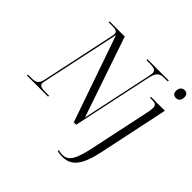

<svg xmlns="http://www.w3.org/2000/svg" viewBox="-257 -962 1417 1417"><g transform="rotate(45 451.5 -253.5)"><path d="M879 -660C901 -660 920 -673 920 -710C920 -736 904 -747 884 -747C860 -747 842 -730 842 -697C842 -671 858 -660 879 -660ZM-17 0H204L206 -10H169C127 -10 104 -17 104 -39C104 -47 107 -61 110 -76L238 -676L473 0H498L631 -625C646 -695 672 -704 720 -704H749L751 -714H529L527 -704H562C604 -704 628 -696 628 -669C628 -660 625 -645 621 -625L506 -84L291 -714H134L132 -704H170C204 -704 225 -699 225 -676C225 -669 224 -658 221 -646L98 -69C86 -16 62 -10 14 -10H-15ZM591 240C682 240 736 186 773 10L888 -536H744L741 -526H756C797 -526 812 -520 812 -488C812 -475 809 -461 807 -446L708 22C677 174 648 229 583 229C569 229 551 226 540 223L538 233C552 237 570 240 591 240Z"/></g></svg>

Font: Noto Serif Display SemiCondensed Light
Style: Italic
Weight: 300
Width: 4
Italic angle: -12°
Designer: Monotype Design Team
Foundry: Monotype Imaging Inc.
Version: Version 2.009